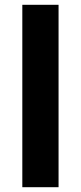

<svg xmlns="http://www.w3.org/2000/svg" viewBox="-20 -780 338 800"><path d="M224 0H73V-760H224Z"/></svg>

Font: Noto Sans Lao Looped
Style: Bold
Weight: 700
Designer: Mark Frömberg, Ben Mitchell
Foundry: The Fontpad Ltd
Version: Version 1.001